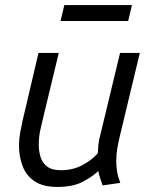

<svg xmlns="http://www.w3.org/2000/svg" viewBox="-20 -727 600 758"><path d="M207 11Q150 11 117 -11Q84 -33 69.5 -70.5Q55 -108 55 -152Q55 -178 59.5 -202.5Q64 -227 69 -250L132 -518H212L153 -273Q149 -254 141 -222Q133 -190 133 -156Q133 -131 140 -107.5Q147 -84 166 -69.5Q185 -55 221 -55Q268 -55 306 -75.5Q344 -96 366 -122Q367 -138 368.5 -156Q370 -174 376 -194L454 -518H532L452 -185Q446 -160 442.5 -138Q439 -116 439 -92Q439 -72 442 -51.5Q445 -31 455 -5L385 5Q381 -7 376.5 -20Q372 -33 368 -52Q346 -30 307 -9.5Q268 11 207 11ZM219 -644 234 -707H501L486 -644Z"/></svg>

Font: Ubuntu Sans Mono
Style: Italic
Weight: 400
Italic angle: -13.5°
Monospace: yes
Designer: Dalton Maag Ltd
Foundry: Dalton Maag Ltd
Version: Version 1.006